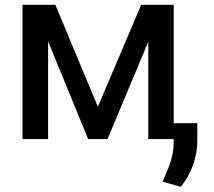

<svg xmlns="http://www.w3.org/2000/svg" viewBox="-20 -565 868 780"><path d="M71.4 0V-545.5H204.9L377.5 -131.4L553.6 -545.5H685.7V-64.6H781.6V8.2Q780.9 59.3 763.8 106.7Q746.8 154.1 714.5 194.2L640.3 172.9Q649.1 153.1 657.3 133.9Q665.5 114.7 671.9 95.2Q678.3 75.6 682 55.2Q685.7 34.8 685.7 12.1V0H582.4V-395.2L416.9 0H338.1L175.4 -396.7V0Z"/></svg>

Font: Cannonade Med
Style: Regular
Weight: 500
Designer: Rasmus Andersson
Foundry: rsms
Version: Version 3.012;git-f93a4a705